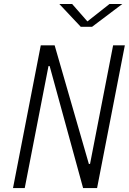

<svg xmlns="http://www.w3.org/2000/svg" viewBox="-20 -962 660 982"><path d="M405 0H476.5L618.5 -730H558.5L440.5 -123.5H434.5L259.5 -730H188.5L46.5 0H106.5L228 -624H234ZM283.5 -941.5H349L427 -852.5L540 -941.5H605.5L451 -825H393Z"/></svg>

Font: Monaspace Neon ExtraLight
Style: Italic
Weight: 200
Italic angle: -11°
Designer: Riley Cran & the Lettermatic Team
Foundry: Lettermatic
Version: Version 1.200 (Monaspace Neon)